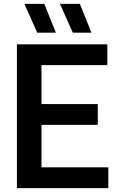

<svg xmlns="http://www.w3.org/2000/svg" viewBox="-20 -968 607 988"><path d="M67 0V-740H532.5V-633H193.5V-107H537.5V0ZM152 -325.5V-432.5H483V-325.5ZM354.5 -800 288.5 -948H391L450.5 -800ZM171.5 -800 105.5 -948H208L267.5 -800Z"/></svg>

Font: Encode Sans SC SemiCondensed SemiBold
Style: Regular
Weight: 600
Width: 4
Designer: Multiple Designers
Foundry: Impallari Type
Version: Version 3.002